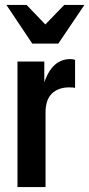

<svg xmlns="http://www.w3.org/2000/svg" viewBox="-20 -760 363 780"><path d="M51 0V-510H160V-391H165V0ZM165 -303 149 -388Q166 -458 195 -489Q224 -520 265 -520Q276 -520 285 -517V-403Q282 -404 276 -404.5Q270 -405 261 -405Q217 -405 191 -380Q165 -355 165 -303ZM111 -583 6 -740H88L207 -616H121L241 -740H323L217 -583Z"/></svg>

Font: Instrument Sans Condensed SemiBold
Style: Regular
Weight: 600
Width: 3
Designer: Rodrigo Fuenzalida
Foundry: fragTYPE
Version: Version 1.000;gftools[0.9.28]